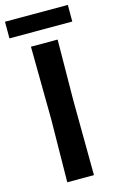

<svg xmlns="http://www.w3.org/2000/svg" viewBox="-134 -907 584 959"><g transform="rotate(-15 158.5 -427.5)"><path d="M-4 -769V-855H321V-769ZM89 0 93 -322 89 -701H227L224 -389L227 0Z"/></g></svg>

Font: Ruda ExtraBold
Style: Regular
Weight: 800
Designer: Mariela Monsalve and Angelina Sanchez
Foundry: Mariela Monsalve and Angelina Sanchez
Version: Version 2.000